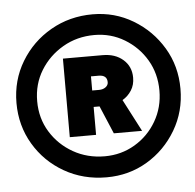

<svg xmlns="http://www.w3.org/2000/svg" viewBox="-42 -775 592 582"><g transform="rotate(-5 253.5 -484.0)"><path d="M260 -236Q189 -236 131.5 -269Q74 -302 40.5 -358.5Q7 -415 7 -484Q7 -553 41 -609.5Q75 -666 132.5 -699Q190 -732 260 -732Q327 -732 383 -698.5Q439 -665 472.5 -609Q506 -553 506 -484Q506 -415 472.5 -358.5Q439 -302 383.5 -269Q328 -236 260 -236ZM260 -300Q310 -300 351.5 -324.5Q393 -349 417.5 -391Q442 -433 442 -484Q442 -536 417.5 -577.5Q393 -619 351.5 -644Q310 -669 260 -669Q207 -669 164 -644Q121 -619 95.5 -577.5Q70 -536 70 -484Q70 -432 95.5 -390.5Q121 -349 164 -324.5Q207 -300 260 -300ZM159 -367V-606H280Q318 -606 342 -585Q366 -564 366 -530Q366 -508 355.5 -491.5Q345 -475 328 -465L379 -367H293L257 -452H239V-367ZM262 -545H239V-502H260Q272 -502 280 -508Q288 -514 288 -523Q288 -545 262 -545Z"/></g></svg>

Font: Lexend Deca
Style: Bold
Weight: 700
Designer: Bonnie Shaver-Troup, Thomas Jockin
Foundry: Lexend
Version: Version 1.008; ttfautohint (v1.8.4.7-5d5b)